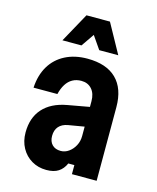

<svg xmlns="http://www.w3.org/2000/svg" viewBox="-127 -941 853 1043"><g transform="rotate(15 300.0 -420.0)"><path d="M385 -380V-269L285 -252Q252 -246 234.5 -226Q217 -206 217 -173Q217 -142 234.5 -124Q252 -106 283 -106Q307 -106 328 -121Q349 -136 362 -160.5Q375 -185 375 -215V-410Q375 -453 353 -478Q331 -503 294 -503Q266 -503 244.5 -491Q223 -479 208.5 -456Q194 -433 186 -400H52Q56 -471 86.5 -522Q117 -573 170.5 -600.5Q224 -628 295 -628Q402 -628 458 -573Q514 -518 514 -414V0H375V-51H341Q327 -19 301.5 -2.5Q276 14 234 14Q188 14 151.5 -7.5Q115 -29 94 -67Q73 -105 73 -154Q73 -237 119 -288.5Q165 -340 252 -356ZM137 -689 228 -854H360L451 -689H344L257 -815H331L244 -689Z"/></g></svg>

Font: Martian Mono Condensed SemiBold
Style: Regular
Weight: 600
Width: 3
Designer: Roman Shamin
Foundry: Evil Martians
Version: Version 1.000